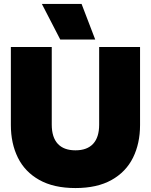

<svg xmlns="http://www.w3.org/2000/svg" viewBox="-20 -937 764 972"><path d="M192 -917H393L462 -737H285ZM35 -304V-699H242V-306Q242 -242 272.5 -209Q303 -176 362 -176Q421 -176 451.5 -209Q482 -242 482 -306V-699H689V-304Q689 -211 653.5 -139Q618 -67 545 -26Q472 15 362 15Q252 15 179 -26Q106 -67 70.5 -139Q35 -211 35 -304Z"/></svg>

Font: Prompt ExtraBold
Style: Regular
Weight: 800
Designer: Katatrad Team
Foundry: CadsonDemak
Version: Version 1.001